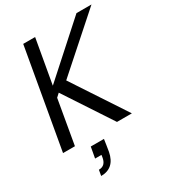

<svg xmlns="http://www.w3.org/2000/svg" viewBox="-221 -818 1055 1174"><g transform="rotate(-30 307.0 -231.0)"><path d="M9 0 132 -700H216L161 -388L508 -700H614L248 -375L495 0H390L171 -333L147 -311L93 0ZM141 238 148 198Q173 198 187 183.5Q201 169 205 141L207 127H162L176 50H269Q266 70 263 90.5Q260 111 256 134Q246 186 217 212Q188 238 141 238Z"/></g></svg>

Font: DM Sans 36pt
Style: Italic
Weight: 400
Italic angle: -10°
Designer: Colophon Foundry, Jonny Pinhorn
Foundry: Colophon Foundry
Version: Version 4.004;gftools[0.9.30]